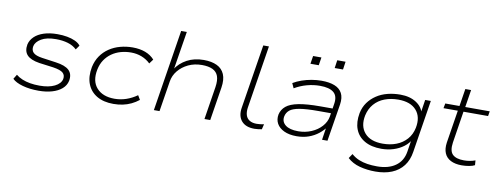

<svg xmlns="http://www.w3.org/2000/svg" viewBox="-70 -1077 4236 1637"><g transform="rotate(10 2048.5 -258.5)"><path d="M277 8Q200 8 139 -9Q78 -26 49 -55L73 -94Q96 -75 127 -62Q158 -49 196 -42.5Q234 -36 278 -36Q358 -36 408.5 -61Q459 -86 468 -127Q474 -160 452.5 -180Q431 -200 366 -210L244 -226Q167 -238 136 -272Q105 -306 116 -365Q125 -403 155.5 -432.5Q186 -462 236.5 -478.5Q287 -495 354 -495Q399 -495 438 -488Q477 -481 507.5 -467Q538 -453 555 -431L529 -394Q498 -424 452 -437.5Q406 -451 350 -451Q268 -451 222 -423.5Q176 -396 168 -359Q161 -323 182.5 -302Q204 -281 260 -273L381 -256Q463 -245 497 -212Q531 -179 520 -120Q511 -79 478 -50.5Q445 -22 393.5 -7Q342 8 277 8Z M925 8Q839 8 781 -26.5Q723 -61 699 -123.5Q675 -186 691 -270Q703 -326 732 -368Q761 -410 803.5 -438.5Q846 -467 898 -481Q950 -495 1005 -495Q1067 -495 1115 -477Q1163 -459 1195 -423L1167 -385Q1134 -417 1091 -433.5Q1048 -450 1000 -450Q953 -450 910.5 -438Q868 -426 833 -401.5Q798 -377 774 -341Q750 -305 740 -256Q720 -154 772.5 -95.5Q825 -37 927 -37Q979 -37 1028.5 -54Q1078 -71 1121 -102L1143 -65Q1113 -41 1078.5 -24.5Q1044 -8 1005.5 0Q967 8 925 8Z M1275 0 1387 -705H1436L1382 -369H1376Q1414 -428 1476.5 -461.5Q1539 -495 1621 -495Q1689 -495 1735 -473Q1781 -451 1800.5 -405.5Q1820 -360 1809 -289L1763 0H1713L1758 -284Q1767 -344 1754 -380Q1741 -416 1705.5 -433Q1670 -450 1613 -450Q1548 -450 1495.5 -425Q1443 -400 1408.5 -358Q1374 -316 1366 -263L1324 0Z M2146 8Q2071 8 2034.5 -34Q1998 -76 2009 -148L2098 -705H2147L2060 -158Q2055 -121 2063.5 -94Q2072 -67 2096 -52Q2120 -37 2158 -37Q2172 -37 2189 -39Q2206 -41 2221 -44L2210 1Q2192 4 2177 6Q2162 8 2146 8Z M2511 8Q2446 8 2402 -13Q2358 -34 2339 -69Q2320 -104 2328 -148Q2338 -192 2373 -221Q2408 -250 2479 -264Q2550 -278 2667 -278H2788L2781 -236H2657Q2553 -236 2495 -226Q2437 -216 2411.5 -195Q2386 -174 2379 -141Q2370 -94 2406.5 -65Q2443 -36 2517 -36Q2578 -36 2631 -58.5Q2684 -81 2719 -120Q2754 -159 2762 -206L2780 -320Q2791 -388 2753.5 -419Q2716 -450 2635 -450Q2579 -450 2523 -435Q2467 -420 2416 -390L2397 -432Q2431 -452 2471 -466Q2511 -480 2554.5 -487.5Q2598 -495 2640 -495Q2708 -495 2753.5 -477Q2799 -459 2819 -421Q2839 -383 2830 -323L2778 0H2731L2749 -118L2760 -119Q2736 -84 2699.5 -55Q2663 -26 2616 -9Q2569 8 2511 8ZM2731 -621 2741 -690H2813L2803 -621ZM2521 -621 2532 -690H2604L2593 -621Z M3225 188Q3152 188 3088.5 171Q3025 154 2982 114L3008 75Q3039 102 3073.5 116Q3108 130 3147 136Q3186 142 3231 142Q3330 142 3391 98.5Q3452 55 3465 -26L3483 -143H3493Q3473 -102 3434 -72.5Q3395 -43 3345.5 -27.5Q3296 -12 3242 -12Q3154 -12 3096 -45.5Q3038 -79 3015 -139Q2992 -199 3007 -280Q3018 -333 3046.5 -372.5Q3075 -412 3117 -440Q3159 -468 3211.5 -481.5Q3264 -495 3323 -495Q3406 -495 3461.5 -458.5Q3517 -422 3528 -364H3519L3538 -487H3587L3515 -34Q3504 39 3466 88.5Q3428 138 3367 163Q3306 188 3225 188ZM3245 -57Q3310 -57 3363 -77.5Q3416 -98 3452.5 -139Q3489 -180 3501 -239Q3520 -335 3469.5 -392.5Q3419 -450 3313 -450Q3248 -450 3194.5 -429.5Q3141 -409 3105.5 -368Q3070 -327 3057 -268Q3038 -173 3088.5 -115Q3139 -57 3245 -57Z M3940 8Q3884 8 3845.5 -11.5Q3807 -31 3791 -69Q3775 -107 3783 -162L3828 -445H3704L3712 -487H3835L3859 -638H3909L3885 -487H4097L4090 -445H3877L3834 -171Q3823 -97 3853.5 -67Q3884 -37 3952 -37Q3977 -37 4001.5 -41Q4026 -45 4050 -54L4053 -13Q4035 -3 4003.5 2.5Q3972 8 3940 8Z"/></g></svg>

Font: Nunito Sans 10pt Expanded ExtraLight
Style: Italic
Weight: 250
Width: 7
Italic angle: -9°
Designer: Vernon Adams
Foundry: Vernon Adams
Version: Version 3.101;gftools[0.9.27]